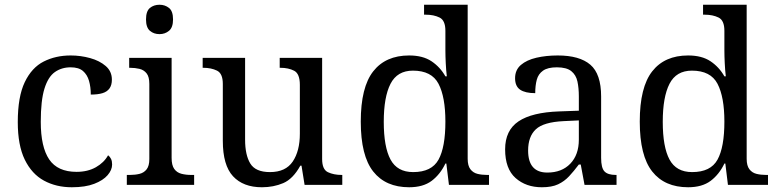

<svg xmlns="http://www.w3.org/2000/svg" viewBox="-20 -780 3278 810"><path d="M283 10Q217 10 165.5 -18Q114 -46 84.5 -106.5Q55 -167 55 -265Q55 -372 84.5 -433.5Q114 -495 164.5 -520.5Q215 -546 278 -546Q320 -546 360 -535Q400 -524 426 -501.5Q452 -479 452 -444Q452 -421 442 -407Q432 -393 412.5 -387Q393 -381 363 -381Q363 -413 355.5 -439Q348 -465 330 -480.5Q312 -496 278 -496Q240 -496 211.5 -476Q183 -456 167.5 -406Q152 -356 152 -266Q152 -160 187.5 -107.5Q223 -55 303 -55Q350 -55 384.5 -74.5Q419 -94 436 -125Q444 -119 448.5 -109.5Q453 -100 453 -86Q453 -63 434 -41Q415 -19 377.5 -4.5Q340 10 283 10Z M515 0V-42H528Q550 -42 568.5 -46.5Q587 -51 598.5 -65.5Q610 -80 610 -109V-426Q610 -456 598.5 -470.5Q587 -485 568.5 -489.5Q550 -494 528 -494H525V-536H704V-114Q704 -83 715 -67.5Q726 -52 745 -47Q764 -42 786 -42H799V0ZM653 -636Q629 -636 612.5 -650Q596 -664 596 -698Q596 -733 612.5 -746.5Q629 -760 653 -760Q676 -760 693 -746.5Q710 -733 710 -698Q710 -664 693 -650Q676 -636 653 -636Z M1085 10Q1006 10 963 -36.5Q920 -83 920 -186V-426Q920 -470 895.5 -482Q871 -494 838 -494H835V-536H1014V-191Q1014 -126 1036 -90Q1058 -54 1119 -54Q1185 -54 1215 -98.5Q1245 -143 1245 -216V-422Q1245 -469 1221 -481.5Q1197 -494 1163 -494H1160V-536H1339V-109Q1339 -65 1363.5 -53.5Q1388 -42 1421 -42H1424V0H1265L1252 -81H1247Q1216 -25 1175 -7.5Q1134 10 1085 10Z M1706 10Q1607 10 1554.5 -56.5Q1502 -123 1502 -267Q1502 -412 1554.5 -479Q1607 -546 1706 -546Q1764 -546 1800.5 -521.5Q1837 -497 1859 -458H1865Q1862 -483 1860.5 -513.5Q1859 -544 1859 -568V-650Q1859 -694 1834.5 -706Q1810 -718 1777 -718H1769V-760H1953V-110Q1953 -81 1964.5 -66Q1976 -51 1994.5 -46.5Q2013 -42 2035 -42H2043V0H1874L1863 -90H1859Q1837 -44 1801 -17Q1765 10 1706 10ZM1723 -54Q1801 -54 1830 -106.5Q1859 -159 1859 -267Q1859 -371 1830 -426.5Q1801 -482 1722 -482Q1656 -482 1627.5 -426.5Q1599 -371 1599 -266Q1599 -160 1627.5 -107Q1656 -54 1723 -54Z M2266 10Q2199 10 2155 -29Q2111 -68 2111 -150Q2111 -230 2167.5 -268Q2224 -306 2339 -310L2422 -313V-373Q2422 -409 2416 -436.5Q2410 -464 2390 -480Q2370 -496 2329 -496Q2291 -496 2271 -482Q2251 -468 2244.5 -443.5Q2238 -419 2238 -387Q2196 -387 2174.5 -401.5Q2153 -416 2153 -450Q2153 -485 2177.5 -506Q2202 -527 2243 -536.5Q2284 -546 2333 -546Q2425 -546 2470.5 -507Q2516 -468 2516 -373V-114Q2516 -72 2530 -57Q2544 -42 2578 -42H2581V0H2446L2430 -86H2422Q2401 -58 2381 -36.5Q2361 -15 2334.5 -2.5Q2308 10 2266 10ZM2289 -52Q2350 -52 2386 -89.5Q2422 -127 2422 -191V-272L2358 -269Q2273 -265 2240.5 -234.5Q2208 -204 2208 -145Q2208 -52 2289 -52Z M2883 10Q2784 10 2731.5 -56.5Q2679 -123 2679 -267Q2679 -412 2731.5 -479Q2784 -546 2883 -546Q2941 -546 2977.5 -521.5Q3014 -497 3036 -458H3042Q3039 -483 3037.5 -513.5Q3036 -544 3036 -568V-650Q3036 -694 3011.5 -706Q2987 -718 2954 -718H2946V-760H3130V-110Q3130 -81 3141.5 -66Q3153 -51 3171.5 -46.5Q3190 -42 3212 -42H3220V0H3051L3040 -90H3036Q3014 -44 2978 -17Q2942 10 2883 10ZM2900 -54Q2978 -54 3007 -106.5Q3036 -159 3036 -267Q3036 -371 3007 -426.5Q2978 -482 2899 -482Q2833 -482 2804.5 -426.5Q2776 -371 2776 -266Q2776 -160 2804.5 -107Q2833 -54 2900 -54Z"/></svg>

Font: Noto Serif Vithkuqi
Style: Regular
Weight: 400
Version: Version 1.005